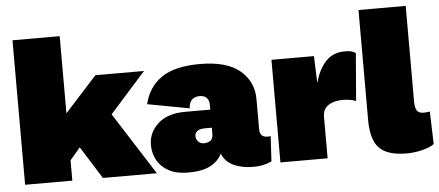

<svg xmlns="http://www.w3.org/2000/svg" viewBox="-49 -813 2131 932"><g transform="rotate(-5 1016.5 -347.0)"><path d="M269 -704V-328L425 -500H662L487 -304L681 0H418L319 -158L269 -99V0H39V-704Z M966 -310Q966 -330 954.5 -342.5Q943 -355 920 -355Q897 -355 883 -342Q869 -329 867 -300L663 -338Q683 -421 747.5 -465.5Q812 -510 935 -510Q1065 -510 1129.5 -456Q1194 -402 1194 -316V-169Q1194 -130 1233 -130Q1241 -130 1247 -132L1240 -9Q1203 10 1151 10Q1095 10 1054.5 -9Q1014 -28 998 -68Q982 -33 942.5 -11.5Q903 10 833 10Q776 10 738.5 -10.5Q701 -31 682.5 -65Q664 -99 664 -139Q664 -199 710.5 -242Q757 -285 843 -285H966ZM921 -125Q938 -125 952 -133Q966 -141 966 -168V-197H937Q906 -197 894.5 -187Q883 -177 883 -163Q883 -148 894 -136.5Q905 -125 921 -125Z M1283 0V-500H1490L1495 -368Q1512 -433 1547.5 -471.5Q1583 -510 1642 -510Q1665 -510 1677 -505.5Q1689 -501 1694 -497L1675 -265Q1666 -269 1649 -272.5Q1632 -276 1612 -276Q1567 -276 1540 -257.5Q1513 -239 1513 -202V0Z M1955 -704V-237Q1955 -208 1964 -194Q1973 -180 1996 -180Q2014 -180 2027 -183L2032 -24Q2012 -9 1973.5 0.5Q1935 10 1898 10Q1805 10 1765 -30.5Q1725 -71 1725 -168V-704Z"/></g></svg>

Font: Prodigy Sans Black
Style: Regular
Weight: 900
Designer: Wei Huang
Foundry: Wei Huang
Version: Version 1.003; ttfautohint (v1.8.3)